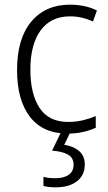

<svg xmlns="http://www.w3.org/2000/svg" viewBox="-20 -562 462 822"><path d="M270 10Q164 10 108.5 -61.5Q53 -133 53 -262Q53 -397 114 -469.5Q175 -542 279 -542Q313 -542 342.5 -535.5Q372 -529 395 -517L378 -470Q330 -492 280 -492Q198 -492 154 -432Q110 -372 110 -263Q110 -161 149 -100.5Q188 -40 272 -40Q305 -40 334.5 -47Q364 -54 390 -65V-15Q366 -4 335.5 3Q305 10 270 10ZM343 142Q343 188 309.5 214Q276 240 218 240Q186 240 166 234V195Q186 201 217 201Q253 201 274 186.5Q295 172 295 143Q295 113 270.5 99.5Q246 86 203 83L243 0H283L255 58Q295 64 319 85Q343 106 343 142Z"/></svg>

Font: Noto Sans Kannada SemiCondensed Light
Style: Regular
Weight: 300
Width: 4
Designer: Jelle Bosma - Monotype Design Team
Foundry: Monotype Imaging Inc.
Version: Version 2.005; ttfautohint (v1.8.4.7-5d5b)